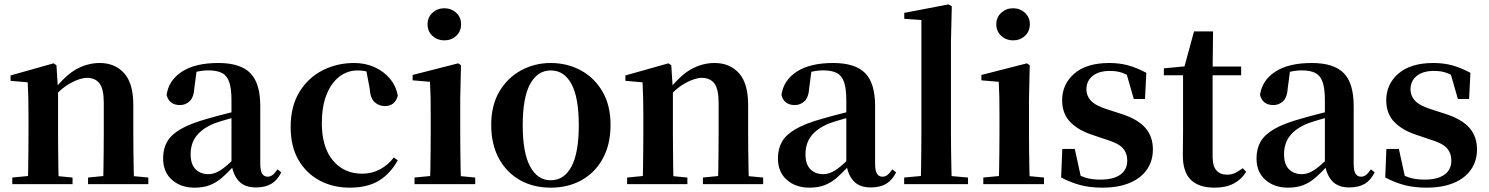

<svg xmlns="http://www.w3.org/2000/svg" viewBox="-20 -839 6787 875"><path d="M36 0V-29.9L141.6 -40.2H204.7L310.6 -29.9V0ZM106.2 0Q107.9 -25.5 108.4 -67.4Q108.9 -109.4 109.4 -154.8Q109.9 -200.3 109.9 -234.8V-310.2Q109.9 -360 109 -393.7Q108.2 -427.5 106.2 -463.8L28.1 -470.7V-495.2L224.2 -550.4L237.2 -541.7L244.6 -428V-425.6V-234.8Q244.6 -200.3 245.1 -154.8Q245.6 -109.4 246.1 -67.4Q246.6 -25.5 247.6 0ZM381.3 0V-29.9L485.2 -40.2H547.8L655.9 -29.9V0ZM450 0Q451 -25.5 451.5 -66.9Q452 -108.4 452.5 -153.8Q453 -199.3 453 -234.8V-369.8Q453 -433.2 433.6 -458.7Q414.2 -484.2 376.2 -484.2Q345.6 -484.2 301.8 -460.5Q258.1 -436.8 212.5 -383.3L207.6 -425.7H222.9Q279.1 -497.3 329.7 -524.6Q380.3 -551.9 434.5 -551.9Q503.6 -551.9 545.5 -505.8Q587.5 -459.6 587.5 -360.5V-234.8Q587.5 -199.3 588 -153.8Q588.5 -108.4 589.3 -66.9Q590.2 -25.5 591.2 0Z M866.6 16.2Q804.2 16.2 763.8 -19.4Q723.3 -54.9 723.3 -117.6Q723.3 -161.2 742 -193.6Q760.7 -226.1 805.1 -251.5Q849.6 -277 925.4 -297.9Q964.8 -309.4 1014.4 -322Q1064 -334.6 1104 -344.4V-318.9Q1064 -308.9 1024 -297.6Q983.9 -286.4 957.1 -276.7Q903.3 -254.9 876.1 -220.6Q848.8 -186.4 848.8 -135.9Q848.8 -90.4 871.1 -67.9Q893.3 -45.3 930 -45.3Q946.3 -45.3 964.7 -52.6Q983.1 -59.9 1007.4 -79.7Q1031.8 -99.4 1065.3 -135.5L1080.8 -82.4H1045.7Q1016.6 -50.6 991.2 -28.7Q965.7 -6.8 936.4 4.7Q907 16.2 866.6 16.2ZM1146.1 15.2Q1094.6 15.2 1067.9 -14.2Q1041.2 -43.6 1034.9 -94V-96.5V-381.4Q1034.9 -434.7 1024.8 -464.5Q1014.7 -494.3 991.6 -506.3Q968.5 -518.3 930 -518.3Q904.4 -518.3 877.3 -512.2Q850.2 -506.1 813.8 -491.2L876.1 -516.3L865.9 -439.2Q863.3 -395.9 844.6 -378Q825.8 -360.2 800.3 -360.2Q751.1 -360.2 739.2 -406.5Q748.9 -473.5 809.4 -512.7Q869.9 -551.9 975.1 -551.9Q1075.4 -551.9 1120.7 -505.9Q1166.1 -459.8 1166.1 -356.2V-94.8Q1166.1 -60.3 1174.8 -47Q1183.6 -33.8 1199.7 -33.8Q1211.3 -33.8 1221.3 -40.9Q1231.3 -48.1 1244.7 -67.2L1261.9 -53.4Q1244 -17.5 1216.2 -1.1Q1188.4 15.2 1146.1 15.2Z M1573.1 16.2Q1498.1 16.2 1437.2 -16Q1376.3 -48.3 1340.4 -109.8Q1304.6 -171.4 1304.6 -259.7Q1304.6 -354.7 1344.5 -419.9Q1384.4 -485 1450.1 -518.5Q1515.9 -551.9 1594 -551.9Q1645.5 -551.9 1687.8 -532.5Q1730.2 -513.2 1757.8 -479.5Q1785.4 -445.8 1793 -402.4Q1779.4 -355.6 1734.4 -355.6Q1706.9 -355.6 1687.1 -373.6Q1667.4 -391.6 1664.6 -436.8L1646.8 -530.1L1714.7 -486.3Q1685.8 -503.2 1661.1 -510.6Q1636.4 -518 1609.6 -518Q1563.2 -518 1526.2 -489.4Q1489.1 -460.7 1467.9 -407.1Q1446.7 -353.5 1446.7 -277.6Q1446.7 -168.4 1497 -108Q1547.4 -47.5 1630.2 -47.5Q1674.5 -47.5 1710.8 -66.7Q1747.2 -85.9 1774.9 -121.4L1792.8 -108.4Q1757.1 -45.4 1705.3 -14.6Q1653.5 16.2 1573.1 16.2Z M1869.2 0V-29.9L1975.8 -40.2H2037.8L2145.8 -29.9V0ZM1939.6 0Q1940.6 -25.5 1941.3 -67.4Q1941.9 -109.4 1942.4 -154.8Q1942.9 -200.3 1942.9 -234.8V-308Q1942.9 -358.3 1942.3 -394.3Q1941.6 -430.4 1939.6 -466.2L1860.5 -472.9V-497.4L2068.1 -550.4L2080.8 -541.7L2077.4 -387.9V-234.8Q2077.4 -200.3 2077.9 -154.8Q2078.4 -109.4 2079.2 -67.4Q2080.1 -25.5 2081.1 0ZM2004.8 -655Q1973.6 -655 1951 -675.4Q1928.5 -695.9 1928.5 -728.8Q1928.5 -760.3 1951 -780.9Q1973.6 -801.4 2004.8 -801.4Q2036.5 -801.4 2058.9 -780.9Q2081.3 -760.3 2081.3 -728.8Q2081.3 -695.9 2058.9 -675.4Q2036.5 -655 2004.8 -655Z M2490 16.2Q2410.7 16.2 2349.5 -18.3Q2288.3 -52.8 2253.5 -117Q2218.6 -181.2 2218.6 -269.8Q2218.6 -359.1 2255.8 -422Q2293 -484.9 2354.9 -518.4Q2416.8 -551.9 2490 -551.9Q2564.1 -551.9 2626.1 -518.8Q2688 -485.6 2725.2 -422.7Q2762.4 -359.8 2762.4 -269.8Q2762.4 -180.5 2727 -116.3Q2691.6 -52 2630.4 -17.9Q2569.2 16.2 2490 16.2ZM2490 -17.5Q2551 -17.5 2584.4 -80.1Q2617.7 -142.6 2617.7 -268.1Q2617.7 -394.2 2584.4 -456.1Q2551 -518 2490 -518Q2429.7 -518 2396 -456.1Q2362.2 -394.2 2362.2 -268.1Q2362.2 -142.6 2396 -80.1Q2429.7 -17.5 2490 -17.5Z M2838 0V-29.9L2943.6 -40.2H3006.7L3112.6 -29.9V0ZM2908.2 0Q2909.9 -25.5 2910.4 -67.4Q2910.9 -109.4 2911.4 -154.8Q2911.9 -200.3 2911.9 -234.8V-310.2Q2911.9 -360 2911 -393.7Q2910.2 -427.5 2908.2 -463.8L2830.1 -470.7V-495.2L3026.2 -550.4L3039.2 -541.7L3046.6 -428V-425.6V-234.8Q3046.6 -200.3 3047.1 -154.8Q3047.6 -109.4 3048.1 -67.4Q3048.6 -25.5 3049.6 0ZM3183.3 0V-29.9L3287.2 -40.2H3349.8L3457.9 -29.9V0ZM3252 0Q3253 -25.5 3253.5 -66.9Q3254 -108.4 3254.5 -153.8Q3255 -199.3 3255 -234.8V-369.8Q3255 -433.2 3235.6 -458.7Q3216.2 -484.2 3178.2 -484.2Q3147.6 -484.2 3103.8 -460.5Q3060.1 -436.8 3014.5 -383.3L3009.6 -425.7H3024.9Q3081.1 -497.3 3131.7 -524.6Q3182.3 -551.9 3236.5 -551.9Q3305.6 -551.9 3347.5 -505.8Q3389.5 -459.6 3389.5 -360.5V-234.8Q3389.5 -199.3 3390 -153.8Q3390.5 -108.4 3391.3 -66.9Q3392.2 -25.5 3393.2 0Z M3668.6 16.2Q3606.2 16.2 3565.8 -19.4Q3525.3 -54.9 3525.3 -117.6Q3525.3 -161.2 3544 -193.6Q3562.7 -226.1 3607.1 -251.5Q3651.6 -277 3727.4 -297.9Q3766.8 -309.4 3816.4 -322Q3866 -334.6 3906 -344.4V-318.9Q3866 -308.9 3826 -297.6Q3785.9 -286.4 3759.1 -276.7Q3705.3 -254.9 3678.1 -220.6Q3650.8 -186.4 3650.8 -135.9Q3650.8 -90.4 3673.1 -67.9Q3695.3 -45.3 3732 -45.3Q3748.3 -45.3 3766.7 -52.6Q3785.1 -59.9 3809.4 -79.7Q3833.8 -99.4 3867.3 -135.5L3882.8 -82.4H3847.7Q3818.6 -50.6 3793.2 -28.7Q3767.7 -6.8 3738.4 4.7Q3709 16.2 3668.6 16.2ZM3948.1 15.2Q3896.6 15.2 3869.9 -14.2Q3843.2 -43.6 3836.9 -94V-96.5V-381.4Q3836.9 -434.7 3826.8 -464.5Q3816.7 -494.3 3793.6 -506.3Q3770.5 -518.3 3732 -518.3Q3706.4 -518.3 3679.3 -512.2Q3652.2 -506.1 3615.8 -491.2L3678.1 -516.3L3667.9 -439.2Q3665.3 -395.9 3646.6 -378Q3627.8 -360.2 3602.3 -360.2Q3553.1 -360.2 3541.2 -406.5Q3550.9 -473.5 3611.4 -512.7Q3671.9 -551.9 3777.1 -551.9Q3877.4 -551.9 3922.7 -505.9Q3968.1 -459.8 3968.1 -356.2V-94.8Q3968.1 -60.3 3976.8 -47Q3985.6 -33.8 4001.7 -33.8Q4013.3 -33.8 4023.3 -40.9Q4033.3 -48.1 4046.7 -67.2L4063.9 -53.4Q4046 -17.5 4018.2 -1.1Q3990.4 15.2 3948.1 15.2Z M4100.5 0V-29.9L4212.2 -40.2H4275L4391.6 -29.9V0ZM4176.1 0Q4177.1 -35.1 4177.6 -75.2Q4178.1 -115.3 4178.6 -156.4Q4179.1 -197.6 4179.1 -234.8V-747.8L4101 -753.3V-780.3L4302.6 -819L4317.6 -810L4313.8 -650.9V-234.8Q4313.8 -197.6 4314.3 -156.4Q4314.8 -115.3 4315.7 -75.2Q4316.6 -35.1 4317.6 0Z M4461.2 0V-29.9L4567.8 -40.2H4629.8L4737.8 -29.9V0ZM4531.6 0Q4532.6 -25.5 4533.3 -67.4Q4533.9 -109.4 4534.4 -154.8Q4534.9 -200.3 4534.9 -234.8V-308Q4534.9 -358.3 4534.3 -394.3Q4533.6 -430.4 4531.6 -466.2L4452.5 -472.9V-497.4L4660.1 -550.4L4672.8 -541.7L4669.4 -387.9V-234.8Q4669.4 -200.3 4669.9 -154.8Q4670.4 -109.4 4671.2 -67.4Q4672.1 -25.5 4673.1 0ZM4596.8 -655Q4565.6 -655 4543 -675.4Q4520.5 -695.9 4520.5 -728.8Q4520.5 -760.3 4543 -780.9Q4565.6 -801.4 4596.8 -801.4Q4628.5 -801.4 4650.9 -780.9Q4673.3 -760.3 4673.3 -728.8Q4673.3 -695.9 4650.9 -675.4Q4628.5 -655 4596.8 -655Z M5003.3 16.2Q4948.6 16.2 4903.7 4.5Q4858.8 -7.2 4815.9 -30.3L4821.2 -160.4H4878.1L4908.6 -20.6L4860.6 -26V-62Q4892.7 -41.1 4922.9 -30.7Q4953.2 -20.4 4993.8 -20.4Q5054.1 -20.4 5085.7 -43Q5117.2 -65.7 5117.2 -107.2Q5117.2 -140.9 5096.7 -164Q5076.1 -187.1 5015.5 -204.9L4959.7 -223.9Q4894.9 -244.5 4857.7 -282.6Q4820.5 -320.7 4820.5 -382Q4820.5 -455.6 4876.2 -503.8Q4931.9 -551.9 5035.2 -551.9Q5083.5 -551.9 5122.9 -540.7Q5162.2 -529.5 5204.1 -507.2L5198.1 -387.7H5147.1L5108.6 -521.5L5151 -507.8V-477Q5120.7 -497.5 5096.1 -506.7Q5071.5 -515.8 5037.8 -515.8Q4988 -515.8 4959.6 -493.1Q4931.2 -470.4 4931.2 -431.8Q4931.2 -401.6 4952.6 -379.1Q4973.9 -356.6 5030.8 -339.1L5086.9 -321.1Q5164.8 -296.3 5199.4 -256.6Q5234.1 -217 5234.1 -158.3Q5234.1 -105.4 5206.8 -66.1Q5179.4 -26.7 5128 -5.3Q5076.6 16.2 5003.3 16.2Z M5439.4 -496.1V-535.7H5636.2V-496.1ZM5515.1 16.2Q5443.7 16.2 5407.1 -19.3Q5370.5 -54.8 5370.5 -131.7Q5370.5 -159.8 5371 -182.4Q5371.5 -205 5371.5 -234.7V-496.1H5284V-527.5L5393.7 -538L5375.1 -525.2L5421.5 -695.8H5508.3L5506.2 -519.3V-508.7V-123.8Q5506.2 -81.6 5523.7 -62.3Q5541.2 -43 5572.3 -43Q5592.4 -43 5608 -50.4Q5623.7 -57.9 5643.7 -72.5L5659.2 -56Q5637.7 -21.1 5602.3 -2.5Q5566.9 16.2 5515.1 16.2Z M5849.6 16.2Q5787.2 16.2 5746.8 -19.4Q5706.3 -54.9 5706.3 -117.6Q5706.3 -161.2 5725 -193.6Q5743.7 -226.1 5788.1 -251.5Q5832.6 -277 5908.4 -297.9Q5947.8 -309.4 5997.4 -322Q6047 -334.6 6087 -344.4V-318.9Q6047 -308.9 6007 -297.6Q5966.9 -286.4 5940.1 -276.7Q5886.3 -254.9 5859.1 -220.6Q5831.8 -186.4 5831.8 -135.9Q5831.8 -90.4 5854.1 -67.9Q5876.3 -45.3 5913 -45.3Q5929.3 -45.3 5947.7 -52.6Q5966.1 -59.9 5990.4 -79.7Q6014.8 -99.4 6048.3 -135.5L6063.8 -82.4H6028.7Q5999.6 -50.6 5974.2 -28.7Q5948.7 -6.8 5919.4 4.7Q5890 16.2 5849.6 16.2ZM6129.1 15.2Q6077.6 15.2 6050.9 -14.2Q6024.2 -43.6 6017.9 -94V-96.5V-381.4Q6017.9 -434.7 6007.8 -464.5Q5997.7 -494.3 5974.6 -506.3Q5951.5 -518.3 5913 -518.3Q5887.4 -518.3 5860.3 -512.2Q5833.2 -506.1 5796.8 -491.2L5859.1 -516.3L5848.9 -439.2Q5846.3 -395.9 5827.6 -378Q5808.8 -360.2 5783.3 -360.2Q5734.1 -360.2 5722.2 -406.5Q5731.9 -473.5 5792.4 -512.7Q5852.9 -551.9 5958.1 -551.9Q6058.4 -551.9 6103.7 -505.9Q6149.1 -459.8 6149.1 -356.2V-94.8Q6149.1 -60.3 6157.8 -47Q6166.6 -33.8 6182.7 -33.8Q6194.3 -33.8 6204.3 -40.9Q6214.3 -48.1 6227.7 -67.2L6244.9 -53.4Q6227 -17.5 6199.2 -1.1Q6171.4 15.2 6129.1 15.2Z M6480.3 16.2Q6425.6 16.2 6380.7 4.5Q6335.8 -7.2 6292.9 -30.3L6298.2 -160.4H6355.1L6385.6 -20.6L6337.6 -26V-62Q6369.7 -41.1 6399.9 -30.7Q6430.2 -20.4 6470.8 -20.4Q6531.1 -20.4 6562.7 -43Q6594.2 -65.7 6594.2 -107.2Q6594.2 -140.9 6573.7 -164Q6553.1 -187.1 6492.5 -204.9L6436.7 -223.9Q6371.9 -244.5 6334.7 -282.6Q6297.5 -320.7 6297.5 -382Q6297.5 -455.6 6353.2 -503.8Q6408.9 -551.9 6512.2 -551.9Q6560.5 -551.9 6599.9 -540.7Q6639.2 -529.5 6681.1 -507.2L6675.1 -387.7H6624.1L6585.6 -521.5L6628 -507.8V-477Q6597.7 -497.5 6573.1 -506.7Q6548.5 -515.8 6514.8 -515.8Q6465 -515.8 6436.6 -493.1Q6408.2 -470.4 6408.2 -431.8Q6408.2 -401.6 6429.6 -379.1Q6450.9 -356.6 6507.8 -339.1L6563.9 -321.1Q6641.8 -296.3 6676.4 -256.6Q6711.1 -217 6711.1 -158.3Q6711.1 -105.4 6683.8 -66.1Q6656.4 -26.7 6605 -5.3Q6553.6 16.2 6480.3 16.2Z"/></svg>

Font: Noto Serif SC
Style: Regular
Weight: 200
Designer: Ryoko NISHIZUKA 西塚涼子 (kana & ideographs); Frank Grießhammer (Latin, Greek & Cyrillic); Wenlong ZHANG 张文龙 (bopomofo); San
Foundry: Adobe
Version: Version 2.001;hotconv 1.1.0;makeotfexe 2.6.0